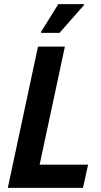

<svg xmlns="http://www.w3.org/2000/svg" viewBox="-20 -915 492 935"><path d="M18 0 165 -688H296L173 -113H409L384 0ZM180 -755V-760L264 -895H389V-890L270 -755Z"/></svg>

Font: Saira SemiCondensed SemiBold
Style: Italic
Weight: 600
Width: 4
Italic angle: -12°
Designer: Hector Gatti with collaboration of the Omnibus-Type team
Foundry: Omnibus-Type
Version: Version 1.101